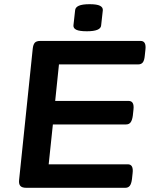

<svg xmlns="http://www.w3.org/2000/svg" viewBox="-20 -895 714 915"><path d="M105 0Q85 0 77 -9Q69 -18 71 -37L136 -663Q138 -682 145.5 -691Q153 -700 173 -700H650Q678 -700 673 -658L670 -630Q668 -607 660.5 -597.5Q653 -588 638 -588H261L243 -414H593Q621 -414 616 -372L613 -344Q610 -322 602.5 -312Q595 -302 581 -302H232L212 -112H589Q617 -112 612 -70L609 -42Q606 -19 598.5 -9.5Q591 0 577 0ZM394 -746Q359 -746 344 -753Q329 -760 330 -774L338 -846Q339 -860 355.5 -867.5Q372 -875 407 -875Q442 -875 456.5 -867.5Q471 -860 470 -846L462 -774Q460 -746 394 -746Z"/></svg>

Font: Asap Expanded Expanded SemiBold
Style: Italic
Weight: 600
Width: 7
Italic angle: -6°
Designer: Pablo Cosgaya
Foundry: Omnibus-Type
Version: Version 3.001; ttfautohint (v1.8.4.7-5d5b)